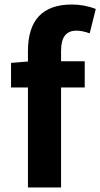

<svg xmlns="http://www.w3.org/2000/svg" viewBox="-20 -832 445 852"><path d="M378 -684Q345 -696 319 -696Q251 -696 251 -608V-560H356V-444H251V0H104V-444H29V-553L104 -559V-605Q104 -812 299 -812Q355 -812 405 -792Z"/></svg>

Font: `nÑOS-|
Style: Bold
Weight: 700
Designer: Ryoko NISHIZUKA ¬âXZm¬º[P (kana & ideographs); Paul D. Hunt (Latin, Greek & Cyrillic); Wenlong ZHANG _ e¬á¬ü¬ô (bopomof
Foundry: Adobe Systems Incorporated
Version: Version 1.00 June 24, 2014, initial release